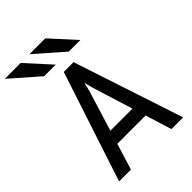

<svg xmlns="http://www.w3.org/2000/svg" viewBox="-276 -1037 1153 1153"><g transform="rotate(-45 301.0 -460.5)"><path d="M36 0 266 -700H349L580 0H480.5L326 -496.5Q324 -503 320.2 -516.2Q316.5 -529.5 313 -543.5Q309.5 -557.5 307.5 -567Q305.5 -557.5 302 -543.5Q298.5 -529.5 295.2 -516.5Q292 -503.5 289.5 -496.5L136.5 0ZM163 -167.5 189.5 -252.5H426L452.5 -167.5ZM373.5 -765 195.5 -921H330L472 -765ZM164.5 -765 -13.5 -921H121L263 -765Z"/></g></svg>

Font: Overpass Mono Light Medium
Style: Regular
Weight: 500
Monospace: yes
Version: Version 4.000